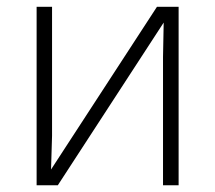

<svg xmlns="http://www.w3.org/2000/svg" viewBox="-20 -551 640 571"><path d="M134.8 -530.8V-147L131.8 -46.9L446.8 -530.8H511.2V0H464.8V-381.3L466.8 -483.9L151.9 0H88.9V-530.8Z"/></svg>

Font: OpenSans-Light
Style: Regular
Weight: 300
Foundry: Ascender Corporation
Version: Version 1.10